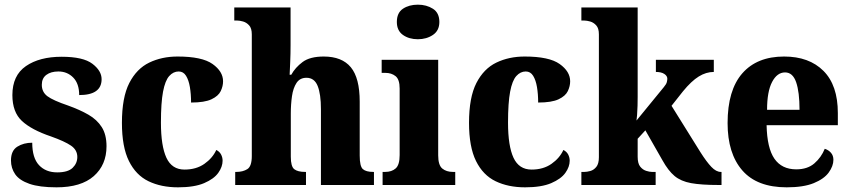

<svg xmlns="http://www.w3.org/2000/svg" viewBox="-20 -792 3643 822"><path d="M222 10Q149 10 106 -5Q63 -20 45 -46Q27 -72 27 -105Q27 -147 54 -164Q81 -181 118 -181Q118 -116 147 -85Q176 -54 225 -54Q271 -54 291 -73.5Q311 -93 311 -120Q311 -150 284 -168.5Q257 -187 198 -208Q115 -236 74 -274Q33 -312 33 -385Q33 -469 91 -509Q149 -549 244 -549Q336 -549 375.5 -519Q415 -489 415 -453Q415 -385 319 -385Q319 -434 293.5 -460Q268 -486 230 -486Q198 -486 178.5 -471.5Q159 -457 159 -429Q159 -398 183 -380Q207 -362 272 -340Q322 -322 358.5 -301Q395 -280 415.5 -248Q436 -216 436 -166Q436 -86 381.5 -38Q327 10 222 10Z M742 10Q670 10 616 -16Q562 -42 532 -102.5Q502 -163 502 -266Q502 -375 533.5 -436.5Q565 -498 619 -524Q673 -550 740 -550Q845 -550 890 -518Q935 -486 935 -444Q935 -423 925 -402Q915 -381 885.5 -367Q856 -353 798 -353Q798 -389 793 -419Q788 -449 776.5 -467.5Q765 -486 745 -486Q722 -486 704.5 -466.5Q687 -447 678 -399.5Q669 -352 669 -267Q669 -167 692.5 -116.5Q716 -66 770 -66Q820 -66 855 -90.5Q890 -115 906 -150Q920 -143 926.5 -130.5Q933 -118 933 -104Q933 -78 914.5 -52Q896 -26 854 -8Q812 10 742 10Z M987 0V-56H992Q1020 -56 1039 -68Q1058 -80 1058 -124V-645Q1058 -671 1046.5 -683.5Q1035 -696 1020.5 -700Q1006 -704 996 -704H983V-760H1224V-599Q1224 -562 1222.5 -527Q1221 -492 1220 -472H1227Q1244 -503 1275.5 -526.5Q1307 -550 1366 -550Q1444 -550 1482 -504Q1520 -458 1520 -357V-126Q1520 -80 1533.5 -68Q1547 -56 1578 -56H1581V0H1354V-325Q1354 -389 1340 -424Q1326 -459 1292 -459Q1264 -459 1249.5 -437Q1235 -415 1230 -380Q1225 -345 1225 -306V-121Q1225 -79 1240 -67.5Q1255 -56 1286 -56H1290V0Z M1769 -624Q1731 -624 1705 -642.5Q1679 -661 1679 -698Q1679 -737 1705 -754.5Q1731 -772 1769 -772Q1806 -772 1833.5 -754.5Q1861 -737 1861 -698Q1861 -661 1833.5 -642.5Q1806 -624 1769 -624ZM1618 0V-56H1629Q1657 -56 1674 -71Q1691 -86 1691 -128V-413Q1691 -452 1673.5 -466Q1656 -480 1630 -480H1614V-536H1856V-127Q1856 -85 1873.5 -70.5Q1891 -56 1919 -56H1929V0Z M2228 10Q2156 10 2102 -16Q2048 -42 2018 -102.5Q1988 -163 1988 -266Q1988 -375 2019.5 -436.5Q2051 -498 2105 -524Q2159 -550 2226 -550Q2331 -550 2376 -518Q2421 -486 2421 -444Q2421 -423 2411 -402Q2401 -381 2371.5 -367Q2342 -353 2284 -353Q2284 -389 2279 -419Q2274 -449 2262.5 -467.5Q2251 -486 2231 -486Q2208 -486 2190.5 -466.5Q2173 -447 2164 -399.5Q2155 -352 2155 -267Q2155 -167 2178.5 -116.5Q2202 -66 2256 -66Q2306 -66 2341 -90.5Q2376 -115 2392 -150Q2406 -143 2412.5 -130.5Q2419 -118 2419 -104Q2419 -78 2400.5 -52Q2382 -26 2340 -8Q2298 10 2228 10Z M2469 0V-56H2482Q2493 -56 2507.5 -60Q2522 -64 2533 -77.5Q2544 -91 2544 -119V-645Q2544 -671 2532.5 -683.5Q2521 -696 2506.5 -700Q2492 -704 2482 -704H2469V-760H2710V-378Q2710 -361 2709.5 -339.5Q2709 -318 2707.5 -300Q2706 -282 2705 -276L2822 -419Q2833 -432 2835 -441Q2837 -450 2837 -455Q2837 -467 2824 -475.5Q2811 -484 2788 -484V-536H3036V-484Q3003 -484 2971.5 -464.5Q2940 -445 2904 -401L2855 -339L2979 -140Q3005 -99 3025.5 -77.5Q3046 -56 3066 -56H3069V0H3057Q2982 0 2938.5 -8Q2895 -16 2868 -38.5Q2841 -61 2816 -106L2743 -234L2710 -198V-121Q2710 -92 2721 -78.5Q2732 -65 2746.5 -60.5Q2761 -56 2771 -56H2787V0Z M3348 10Q3221 10 3158 -62.5Q3095 -135 3095 -265Q3095 -406 3158 -478Q3221 -550 3337 -550Q3444 -550 3505.5 -488.5Q3567 -427 3567 -308V-256H3262Q3264 -158 3295.5 -112.5Q3327 -67 3389 -67Q3437 -67 3466.5 -92.5Q3496 -118 3511 -155Q3527 -150 3537.5 -138Q3548 -126 3548 -108Q3548 -81 3528 -53.5Q3508 -26 3464 -8Q3420 10 3348 10ZM3403 -322Q3403 -398 3388.5 -440Q3374 -482 3341 -482Q3307 -482 3285.5 -441Q3264 -400 3264 -322Z"/></svg>

Font: Noto Serif Myanmar SemiCondensed ExtraBold
Style: Regular
Weight: 800
Width: 4
Designer: Ben Mitchell and the Monotype Design Team
Foundry: Monotype Imaging Inc.
Version: Version 2.106; ttfautohint (v1.8.4.7-5d5b)